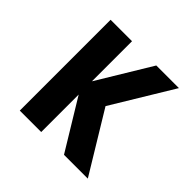

<svg xmlns="http://www.w3.org/2000/svg" viewBox="-156 -761 912 912"><g transform="rotate(45 300.0 -305.0)"><path d="M390 0 210 -296 400 -610H552L366 -303L550 0ZM93 0V-610H237V0Z"/></g></svg>

Font: Martian Mono Condensed SemiBold
Style: Regular
Weight: 600
Width: 3
Designer: Roman Shamin
Foundry: Evil Martians
Version: Version 1.000